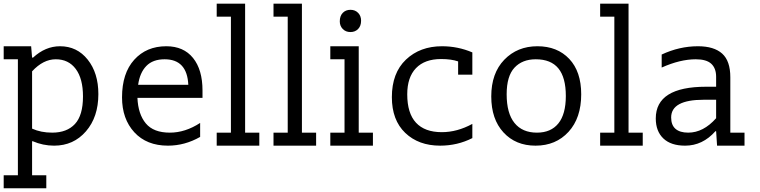

<svg xmlns="http://www.w3.org/2000/svg" viewBox="-20 -789 4117 1040"><path d="M230.8 160.3V230.8H0V160.3H76.9V-467.9H0V-538.5H148.7L153.8 -476.9H159Q225.6 -538.5 305.1 -538.5Q397.4 -538.5 455.1 -466Q512.8 -393.6 512.8 -279.5Q512.8 -155.1 445.5 -77.6Q378.2 0 273.1 0Q212.8 0 156.4 -24.4L153.8 -23.1V160.3ZM153.8 -92.3Q201.3 -70.5 262.8 -70.5Q342.3 -70.5 385.9 -117.3Q429.5 -164.1 429.5 -266.7Q429.5 -362.8 390.4 -415.4Q351.3 -467.9 282.1 -467.9Q214.1 -467.9 153.8 -402.6Z M900 -70.5Q983.3 -70.5 1064.1 -123.1V-47.4Q980.8 0 889.7 0Q774.4 0 707.7 -72.4Q641 -144.9 641 -261.5Q641 -392.3 707.1 -465.4Q773.1 -538.5 880.8 -538.5Q974.4 -538.5 1025.6 -475Q1076.9 -411.5 1076.9 -298.7V-259H724.4Q728.2 -170.5 769.9 -120.5Q811.5 -70.5 900 -70.5ZM1000 -329.5Q993.6 -467.9 871.8 -467.9Q807.7 -467.9 772.4 -431.4Q737.2 -394.9 728.2 -329.5Z M1153.8 -70.5H1230.8V-698.7H1153.8V-769.2H1307.7V-70.5H1384.6V0H1153.8Z M1461.5 -70.5H1538.5V-698.7H1461.5V-769.2H1615.4V-70.5H1692.3V0H1461.5Z M1769.2 -70.5H1846.2V-467.9H1769.2V-538.5H1923.1V-70.5H2000V0H1769.2ZM1820.5 -673.1Q1820.5 -702.6 1836.5 -719.2Q1852.6 -735.9 1878.2 -735.9Q1903.8 -735.9 1919.9 -719.2Q1935.9 -702.6 1935.9 -676.9Q1935.9 -648.7 1919.9 -632.1Q1903.8 -615.4 1878.2 -615.4Q1852.6 -615.4 1836.5 -632.1Q1820.5 -648.7 1820.5 -673.1Z M2538.5 -41Q2457.7 0 2364.1 0Q2247.4 0 2175 -69.2Q2102.6 -138.5 2102.6 -262.8Q2102.6 -393.6 2178.8 -466Q2255.1 -538.5 2374.4 -538.5Q2460.3 -538.5 2538.5 -505.1V-384.6H2461.5V-456.4Q2424.4 -469.2 2369.2 -469.2Q2280.8 -469.2 2233.3 -419.9Q2185.9 -370.5 2185.9 -278.2Q2185.9 -175.6 2233.3 -124.4Q2280.8 -73.1 2373.1 -73.1Q2456.4 -73.1 2538.5 -117.9Z M2641 -266.7Q2641 -392.3 2711.5 -465.4Q2782.1 -538.5 2891 -538.5Q2998.7 -538.5 3063.5 -469.9Q3128.2 -401.3 3128.2 -278.2Q3128.2 -150 3059.6 -75Q2991 0 2880.8 0Q2773.1 0 2707.1 -71.8Q2641 -143.6 2641 -266.7ZM2724.4 -278.2Q2724.4 -175.6 2766.7 -123.1Q2809 -70.5 2888.5 -70.5Q2964.1 -70.5 3004.5 -120.5Q3044.9 -170.5 3044.9 -269.2Q3044.9 -369.2 3004.5 -418.6Q2964.1 -467.9 2882.1 -467.9Q2809 -467.9 2766.7 -422.4Q2724.4 -376.9 2724.4 -278.2Z M3230.8 -70.5H3307.7V-698.7H3230.8V-769.2H3384.6V-70.5H3461.5V0H3230.8Z M3564.1 -493.6Q3660.3 -538.5 3760.3 -538.5Q3847.4 -538.5 3891.7 -498.7Q3935.9 -459 3935.9 -370.5V-70.5H4012.8V0H3864.1L3859 -78.2H3855.1Q3785.9 0 3691 0Q3614.1 0 3573.1 -39.1Q3532.1 -78.2 3532.1 -147.4Q3532.1 -319.2 3805.1 -319.2H3859V-373.1Q3859 -419.2 3832.7 -443.6Q3806.4 -467.9 3748.7 -467.9Q3664.1 -467.9 3564.1 -423.1ZM3792.3 -248.7Q3615.4 -248.7 3615.4 -152.6Q3615.4 -111.5 3639.1 -91Q3662.8 -70.5 3707.7 -70.5Q3789.7 -70.5 3859 -148.7V-248.7Z"/></svg>

Font: Slabo 13px
Style: Regular
Weight: 400
Designer: John Hudson
Foundry: Tiro Typeworks Ltd.
Version: Version 1.02 Build 005a